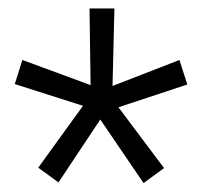

<svg xmlns="http://www.w3.org/2000/svg" viewBox="-20 -731 466 444"><path d="M171.9 -486.3 14.2 -536.6 31.7 -592.3 189.5 -534.2 187 -711.4H244.6L240.2 -532.2L395 -592.3L413.1 -535.6L253.9 -482.9L359.4 -342.3L312 -307.6L211.9 -454.6L115.2 -309.1L68.4 -343.3Z"/></svg>

Font: Heebo Light
Style: Regular
Weight: 300
Designer: Oded Ezer
Foundry: Ezer Type House
Version: Version 3.100